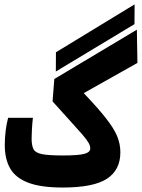

<svg xmlns="http://www.w3.org/2000/svg" viewBox="-20 -838 638 863"><path d="M262.2 4.9Q164.6 4.9 107.4 -16.6Q50.3 -38.1 25.9 -80.6Q1.5 -123 1.5 -185.5Q1.5 -217.3 5.4 -250Q9.3 -282.7 16.6 -308.6H127.9Q125 -283.2 123.5 -256.8Q122.1 -230.5 122.1 -215.3Q122.1 -184.6 130.4 -168Q138.7 -151.4 168.5 -145.3Q198.2 -139.2 262.2 -139.2Q330.6 -139.2 358.2 -146.2Q385.7 -153.3 385.7 -170.9Q385.7 -183.1 377.4 -197.3Q369.1 -211.4 350.1 -233.4Q331.1 -255.4 298.3 -291.3Q265.6 -327.1 216.3 -382.3L224.1 -482.9L595.2 -704.6L597.7 -555.2L356.4 -419.4Q420.9 -351.6 456.5 -306.2Q492.2 -260.7 506.6 -225.8Q521 -190.9 521 -153.3Q521 -73.7 460.4 -34.4Q399.9 4.9 262.2 4.9ZM231 -516.6 231.4 -603 585 -818.4 584.5 -729.5Z"/></svg>

Font: Cascadia Mono
Style: Bold
Weight: 700
Monospace: yes
Designer: Aaron Bell
Foundry: Saja Typeworks
Version: Version 2404.023; ttfautohint (v1.8.4)